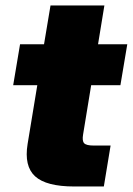

<svg xmlns="http://www.w3.org/2000/svg" viewBox="-20 -676 481 696"><path d="M441.4 -515.6 416.5 -367.2H310.5L281.2 -188.5Q277.3 -165.5 284.9 -157Q292.5 -148.4 319.3 -148.4H380.9L356.4 0H249Q147.5 0 107.2 -36.9Q66.9 -73.7 80.1 -154.3L115.2 -367.2H27.8L52.7 -515.6H139.6L163.1 -656.2H358.4L335.4 -515.6Z"/></svg>

Font: Inter Display Black
Style: Italic
Weight: 900
Italic angle: -9.39999°
Designer: Rasmus Andersson
Foundry: rsms
Version: Version 4.000;git-a52131595